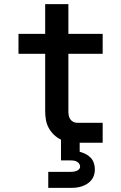

<svg xmlns="http://www.w3.org/2000/svg" viewBox="-20 -695 590 935"><path d="M215 220V142H322Q330 142 337.5 141Q345 140 352 137.5Q359 135 364.5 129.5Q370 124 370 116Q370 108 365 101.5Q360 95 353 91.5Q346 88 338 87Q330 86 322 86H277V-15Q258 -24 242.5 -39Q227 -54 217 -72.5Q207 -91 203.5 -112Q200 -133 200 -155V-433H70V-530H200V-675H313V-530H480V-433H313V-155Q313 -145 314.5 -134.5Q316 -124 321.5 -115.5Q327 -107 336 -102Q345 -97 355 -97H480V0H368V44Q383 48 397 55Q411 62 421.5 73Q432 84 437 99Q442 114 442 130Q442 144 438 157.5Q434 171 425 182Q416 193 404 200.5Q392 208 378.5 212.5Q365 217 351 218.5Q337 220 322 220Z"/></svg>

Font: Lode
Style: Bold
Weight: 700
Monospace: yes
Designer: Belleve Invis
Foundry: Belleve Invis
Version: Version 29.2.0; ttfautohint (v1.8.3)